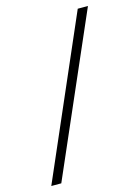

<svg xmlns="http://www.w3.org/2000/svg" viewBox="-122 -838 686 946"><g transform="rotate(-15 221.0 -365.0)"><path d="M19 40 371 -770H423L70 40Z"/></g></svg>

Font: M PLUS 1 Thin Light
Style: Regular
Weight: 300
Version: Version 1.001